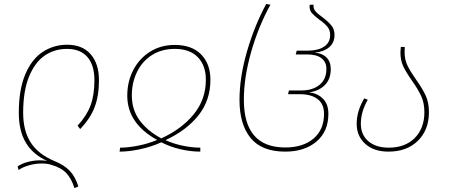

<svg xmlns="http://www.w3.org/2000/svg" viewBox="-20 -756 2272 970"><path d="M240 77Q219 70 191 70Q158 70 125.5 79.5Q93 89 74 103L69 85Q88 71 119 62.5Q150 54 182 54Q200 54 218 57Q147 25 111 -34.5Q75 -94 75 -186Q75 -303 107.5 -380Q140 -457 195.5 -493.5Q251 -530 319 -530Q396 -530 438 -482Q480 -434 480 -351Q480 -272 458 -214.5Q436 -157 385 -104L372 -121Q418 -171 437.5 -223.5Q457 -276 457 -351Q457 -427 421.5 -468Q386 -509 318 -509Q255 -509 205.5 -475Q156 -441 126.5 -368.5Q97 -296 97 -186Q97 -95 135.5 -35.5Q174 24 256 58Q305 78 332.5 107Q360 136 376 186L356 194Q341 146 315 118.5Q289 91 240 77Z M1043 -353Q1043 -249 982.5 -173Q922 -97 816 -48Q858 -29 905 -19.5Q952 -10 992 -10V10Q943 10 891.5 -2Q840 -14 795 -37Q744 -14 687.5 -2Q631 10 584 10L587 -10Q627 -10 677.5 -20Q728 -30 774 -49Q623 -132 623 -273Q623 -344 653.5 -402.5Q684 -461 738.5 -495Q793 -529 863 -529Q949 -529 996 -481Q1043 -433 1043 -353ZM795 -57Q898 -104 959 -179Q1020 -254 1020 -353Q1020 -425 979.5 -467Q939 -509 863 -509Q797 -509 748 -478Q699 -447 672.5 -393Q646 -339 646 -274Q646 -200 687 -146Q728 -92 795 -57Z M1190 -251Q1190 -365 1227.5 -495Q1265 -625 1325 -736L1346 -732Q1285 -621 1248.5 -492.5Q1212 -364 1212 -252Q1212 -11 1421 -11Q1511 -11 1564 -56Q1617 -101 1617 -181Q1617 -231 1584.5 -255.5Q1552 -280 1497 -280H1435L1440 -299H1503Q1559 -299 1594 -327Q1629 -355 1629 -408Q1629 -443 1604 -462Q1579 -481 1532 -481H1474L1479 -500H1533Q1587 -500 1617.5 -520.5Q1648 -541 1648 -579Q1648 -604 1634 -621Q1620 -638 1593 -657Q1569 -675 1556.5 -689Q1544 -703 1544 -723L1545 -732H1564Q1562 -713 1573.5 -699.5Q1585 -686 1609 -669Q1639 -646 1654.5 -627Q1670 -608 1670 -579Q1670 -540 1642.5 -517Q1615 -494 1569 -490Q1606 -488 1628.5 -466.5Q1651 -445 1651 -407Q1651 -356 1621 -326Q1591 -296 1540 -289Q1582 -286 1610.5 -258.5Q1639 -231 1639 -181Q1639 -92 1579 -41Q1519 10 1421 10Q1302 10 1246 -59Q1190 -128 1190 -251Z M2082 -354Q2114 -309 2130.5 -273.5Q2147 -238 2147 -189Q2147 -100 2091.5 -45Q2036 10 1942 10Q1869 10 1825.5 -29Q1782 -68 1782 -131Q1782 -194 1820 -259L1838 -252Q1803 -191 1803 -131Q1803 -75 1841 -42.5Q1879 -10 1944 -10Q2027 -10 2075.5 -59Q2124 -108 2124 -189Q2124 -236 2108 -270.5Q2092 -305 2061 -349Q2032 -390 2017.5 -420.5Q2003 -451 2003 -491Q2003 -499 2005 -519H2025Q2024 -510 2024 -493Q2024 -455 2038.5 -425Q2053 -395 2082 -354Z"/></svg>

Font: FiraGO Thin
Style: Italic
Weight: 100
Italic angle: -8°
Designer: bBox Type GmbH
Foundry: bBox Type GmbH
Version: Version 1.001